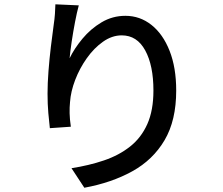

<svg xmlns="http://www.w3.org/2000/svg" viewBox="-20 -820 1040 897"><path d="M348.1 -794.9Q339.4 -763.7 330.6 -717.5Q321.8 -671.4 314.9 -625.5Q308.1 -579.6 305.2 -547.9Q327.1 -593.3 365.2 -639.2Q403.3 -685.1 454.3 -715.6Q505.4 -746.1 565.9 -746.1Q633.8 -746.1 687.5 -703.6Q741.2 -661.1 772.2 -582.8Q803.2 -504.4 803.2 -397Q803.2 -257.3 749 -165.3Q694.8 -73.2 598.1 -19.8Q501.5 33.7 374 57.1L314 -34.2Q396 -46.9 465.8 -70.6Q535.6 -94.2 587.6 -135.3Q639.6 -176.3 668.2 -240.2Q696.8 -304.2 696.8 -397Q696.8 -514.2 658.4 -584.5Q620.1 -654.8 548.8 -654.8Q503.4 -654.8 461.4 -625.2Q419.4 -595.7 385.7 -548.3Q352.1 -501 331.3 -446.8Q310.5 -392.6 307.1 -342.8Q304.7 -318.4 305.2 -291.3Q305.7 -264.2 311 -228L212.9 -221.2Q209.5 -249.5 205.8 -291.5Q202.1 -333.5 202.1 -382.8Q202.1 -430.2 206.5 -487.8Q210.9 -545.4 217.8 -602.5Q224.6 -659.7 231 -705.1Q234.9 -730.5 236.6 -754.6Q238.3 -778.8 238.8 -799.8Z"/></svg>

Font: Source Han Sans CN Medium
Style: Regular
Weight: 500
Designer: Ryoko NISHIZUKA  (kana, bopomofo & ideographs); Paul D. Hunt (Latin, Greek & Cyrillic); Sandoll Communications , Soo-you
Foundry: Adobe
Version: Version 2.004;hotconv 1.0.118;makeotfexe 2.5.65603